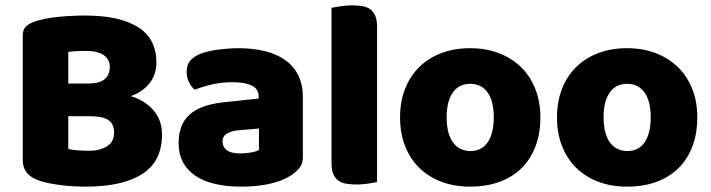

<svg xmlns="http://www.w3.org/2000/svg" viewBox="-20 -681 2655 717"><path d="M235 -125Q249 -121 271 -119.5Q293 -118 313 -118Q353 -118 379.5 -134.5Q406 -151 406 -186Q406 -219 384 -233Q362 -247 317 -247H235ZM235 -369H308Q351 -369 370.5 -385Q390 -401 390 -432Q390 -459 367.5 -475Q345 -491 300 -491Q285 -491 265.5 -490Q246 -489 235 -487ZM300 16Q283 16 260 15Q237 14 212.5 11Q188 8 164 3.5Q140 -1 120 -9Q65 -30 65 -82V-549Q65 -570 76.5 -581.5Q88 -593 108 -600Q142 -612 193 -617.5Q244 -623 298 -623Q426 -623 495 -580Q564 -537 564 -447Q564 -402 538 -369.5Q512 -337 468 -322Q518 -308 551.5 -271Q585 -234 585 -178Q585 -79 511.5 -31.5Q438 16 300 16Z M879 -108Q896 -108 916.5 -111.5Q937 -115 947 -121V-201L875 -195Q847 -193 829 -183Q811 -173 811 -153Q811 -133 826.5 -120.5Q842 -108 879 -108ZM871 -501Q925 -501 969.5 -490Q1014 -479 1045.5 -456.5Q1077 -434 1094 -399.5Q1111 -365 1111 -318V-94Q1111 -68 1096.5 -51.5Q1082 -35 1062 -23Q997 16 879 16Q826 16 783.5 6Q741 -4 710.5 -24Q680 -44 663.5 -75Q647 -106 647 -147Q647 -216 688 -253Q729 -290 815 -299L946 -313V-320Q946 -349 920.5 -361.5Q895 -374 847 -374Q809 -374 773 -366Q737 -358 708 -346Q695 -355 686 -373.5Q677 -392 677 -412Q677 -438 689.5 -453.5Q702 -469 728 -480Q757 -491 796.5 -496Q836 -501 871 -501Z M1388 -1Q1377 1 1355.5 4.5Q1334 8 1312 8Q1290 8 1272.5 5Q1255 2 1243 -7Q1231 -16 1224.5 -31.5Q1218 -47 1218 -72V-652Q1229 -654 1250.5 -657.5Q1272 -661 1294 -661Q1316 -661 1333.5 -658Q1351 -655 1363 -646Q1375 -637 1381.5 -621.5Q1388 -606 1388 -581Z M1998 -243Q1998 -181 1979 -132.5Q1960 -84 1925.5 -51Q1891 -18 1843 -1Q1795 16 1736 16Q1677 16 1629 -2Q1581 -20 1546.5 -53.5Q1512 -87 1493 -135Q1474 -183 1474 -243Q1474 -302 1493 -350Q1512 -398 1546.5 -431.5Q1581 -465 1629 -483Q1677 -501 1736 -501Q1795 -501 1843 -482.5Q1891 -464 1925.5 -430.5Q1960 -397 1979 -349Q1998 -301 1998 -243ZM1648 -243Q1648 -182 1671.5 -149.5Q1695 -117 1737 -117Q1779 -117 1801.5 -150Q1824 -183 1824 -243Q1824 -303 1801 -335.5Q1778 -368 1736 -368Q1694 -368 1671 -335.5Q1648 -303 1648 -243Z M2584 -243Q2584 -181 2565 -132.5Q2546 -84 2511.5 -51Q2477 -18 2429 -1Q2381 16 2322 16Q2263 16 2215 -2Q2167 -20 2132.5 -53.5Q2098 -87 2079 -135Q2060 -183 2060 -243Q2060 -302 2079 -350Q2098 -398 2132.5 -431.5Q2167 -465 2215 -483Q2263 -501 2322 -501Q2381 -501 2429 -482.5Q2477 -464 2511.5 -430.5Q2546 -397 2565 -349Q2584 -301 2584 -243ZM2234 -243Q2234 -182 2257.5 -149.5Q2281 -117 2323 -117Q2365 -117 2387.5 -150Q2410 -183 2410 -243Q2410 -303 2387 -335.5Q2364 -368 2322 -368Q2280 -368 2257 -335.5Q2234 -303 2234 -243Z"/></svg>

Font: Baloo
Style: Regular
Weight: 400
Designer: Sarang Kulkarni and Ek Type
Foundry: Ek Type
Version: Version 1.443;PS 1.000;hotconv 16.6.51;makeotf.lib2.5.65220;